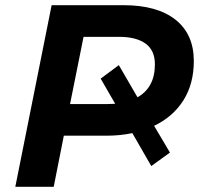

<svg xmlns="http://www.w3.org/2000/svg" viewBox="-20 -720 774 740"><path d="M563 -80 490 -207Q467 -202 441.5 -199.5Q416 -197 389 -197H226L187 0H39L179 -700H456Q586 -700 656.5 -644Q727 -588 727 -485Q727 -397 687 -333.5Q647 -270 574 -235L635 -132ZM250 -319H395Q403 -319 410 -319.5Q417 -320 424 -320L368 -417L438 -469L510 -345Q577 -383 577 -472Q577 -526 541 -552Q505 -578 439 -578H302Z"/></svg>

Font: Argentum Sans Medium
Style: Italic
Weight: 500
Italic angle: -11°
Designer: Julieta Ulanovsky (font), Cristiano Sobral (main changes and remaster)
Foundry: Julieta Ulanovsky (font), Cristiano Sobral (main changes and remaster)
Version: Version 2.007;June 15, 2022;FontCreator 14.0.0.2814 64-bit; 